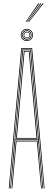

<svg xmlns="http://www.w3.org/2000/svg" viewBox="-20 -1074 304 1094"><path d="M30 0 101 -800H163L234 0H230L159 -796H105L34 0ZM38 0 108 -792H156L226 0H222L197 -276H67L42 0ZM67 -280H197L178.8 -486.2L152 -788H112L85.2 -486.2ZM71 -284 89.2 -486.2 116 -784H148L174.8 -486.2L193 -284ZM76 -288H188L170.5 -486.2L144 -780H120L93.5 -486.2ZM46 0 70 -272H194L218 0H214L190 -268H74L50 0ZM133 -840Q118.5 -840 108.4 -850.1Q98.2 -860.2 98.2 -874.8Q98.2 -889.2 108.4 -899.4Q118.5 -909.5 133 -909.5Q147.5 -909.5 157.6 -899.4Q167.8 -889.2 167.8 -874.8Q167.8 -860.2 157.6 -850.1Q147.5 -840 133 -840ZM133 -844Q145.8 -844 154.8 -853.1Q163.8 -862.2 163.8 -874.8Q163.8 -887.5 154.8 -896.5Q145.8 -905.5 133 -905.5Q120.5 -905.5 111.4 -896.5Q102.2 -887.5 102.2 -874.8Q102.2 -862.2 111.4 -853.1Q120.5 -844 133 -844ZM133 -848Q121.8 -848 114 -855.8Q106.2 -863.5 106.2 -874.8Q106.2 -886 114 -893.8Q121.8 -901.5 133 -901.5Q144.2 -901.5 152 -893.8Q159.8 -886 159.8 -874.8Q159.8 -863.5 152 -855.8Q144.2 -848 133 -848ZM133 -852Q142.5 -852 149.1 -858.8Q155.8 -865.5 155.8 -874.8Q155.8 -884.2 149.1 -890.9Q142.5 -897.5 133 -897.5Q123.8 -897.5 117 -890.9Q110.2 -884.2 110.2 -874.8Q110.2 -865.5 117 -858.8Q123.8 -852 133 -852ZM133 -856Q125.2 -856 119.8 -861.5Q114.2 -867 114.2 -874.8Q114.2 -882.5 119.8 -888Q125.2 -893.5 133 -893.5Q140.8 -893.5 146.2 -888Q151.8 -882.5 151.8 -874.8Q151.8 -867 146.2 -861.5Q140.8 -856 133 -856ZM133 -860Q147.8 -860 147.8 -874.8Q147.8 -889.5 133 -889.5Q118.2 -889.5 118.2 -874.8Q118.2 -860 133 -860ZM126 -949.5 198 -1054.5H204L130 -949.5ZM142 -949.5 222 -1054.5H228L146 -949.5ZM134 -949.5 210 -1054.5H216L138 -949.5Z"/></svg>

Font: Big Shoulders Inline Display Thin
Style: Regular
Weight: 100
Designer: Patric King
Foundry: XO Type Co
Version: Version 1.000